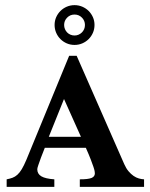

<svg xmlns="http://www.w3.org/2000/svg" viewBox="-20 -727 585 747"><path d="M290.5 0V-29.3Q323.2 -29.3 336.2 -34.7Q349.1 -40 349.1 -52.7Q349.1 -55.7 348.1 -61.3Q347.2 -66.9 343.5 -77.9Q339.8 -88.9 333 -106.7Q326.2 -124.5 314 -151.9H154.3Q146 -131.3 139.6 -114.3Q134.3 -99.6 129.6 -86.2Q125 -72.8 125 -68.8Q125 -50.3 140.9 -41Q156.7 -31.7 191.4 -29.3V0H5.9V-29.3Q18.6 -31.7 28.6 -35.4Q38.6 -39.1 47.6 -47.1Q56.6 -55.2 64.9 -69.1Q73.2 -83 82.5 -105L249 -509.8H278.3L463.4 -88.4Q470.7 -71.8 480 -60.8Q489.3 -49.8 499.5 -42.7Q509.8 -35.6 520.3 -32.7Q530.8 -29.8 540.5 -29.3V0ZM229 -341.8 169.9 -194.8H294.9ZM347.7 -629.9Q347.7 -613.8 341.6 -599.6Q335.4 -585.4 325 -575Q314.5 -564.5 300.3 -558.3Q286.1 -552.2 270 -552.2Q253.9 -552.2 239.7 -558.3Q225.6 -564.5 215.1 -575Q204.6 -585.4 198.5 -599.6Q192.4 -613.8 192.4 -629.9Q192.4 -646 198.5 -659.9Q204.6 -673.8 215.1 -684.3Q225.6 -694.8 239.7 -700.9Q253.9 -707 270 -707Q286.1 -707 300.3 -700.9Q314.5 -694.8 325 -684.3Q335.4 -673.8 341.6 -659.9Q347.7 -646 347.7 -629.9ZM310.5 -629.9Q310.5 -646.5 298.8 -658.4Q287.1 -670.4 270 -670.4Q252.9 -670.4 241.2 -658.4Q229.5 -646.5 229.5 -629.9Q229.5 -621.1 232.7 -613.8Q235.8 -606.4 241.2 -600.8Q246.6 -595.2 254.2 -592Q261.7 -588.9 270 -588.9Q278.3 -588.9 285.6 -592Q293 -595.2 298.6 -600.8Q304.2 -606.4 307.4 -613.8Q310.5 -621.1 310.5 -629.9Z"/></svg>

Font: Scheherazade
Style: Bold
Weight: 700
Version: Version 2.100 (build 932/914)